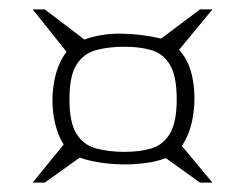

<svg xmlns="http://www.w3.org/2000/svg" viewBox="-20 -575 505 408"><path d="M360.4 -469Q382.4 -446 389.4 -407.5Q396.4 -369 390.4 -330Q384.4 -291 366.4 -265L431.4 -187H404.9L332.4 -239Q309.4 -230 275.9 -227Q242.4 -224 208.9 -227.5Q175.4 -231 149.4 -240L75.2 -187H49.4L115.4 -268Q99.4 -293 93.9 -329.5Q88.4 -366 95.4 -403Q102.4 -440 121.4 -465L49.4 -555H75.2L159.4 -491Q195.4 -504 237.4 -503.5Q279.4 -503 322.4 -493L404.9 -555H431.4ZM127.6 -364.1Q127.6 -314.6 142.4 -290.8Q157.2 -267 183.7 -259.7Q210.2 -252.3 244.3 -252.3Q277.5 -252.3 302.2 -259.7Q326.8 -267 341.2 -291.3Q355.5 -315.6 355.5 -364.1Q355.5 -413.4 341.2 -437.2Q326.9 -461 302.2 -468.3Q277.5 -475.7 244.4 -475.7Q210.3 -475.7 183.8 -468.4Q157.2 -461.1 142.4 -437.3Q127.6 -413.6 127.6 -364.1Z"/></svg>

Font: Genos Thin
Style: Italic
Weight: 100
Italic angle: -8°
Designer: Robert E. Leuschke
Foundry: Robert E. Leuschke
Version: Version 1.010